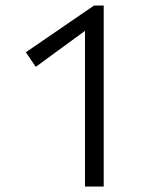

<svg xmlns="http://www.w3.org/2000/svg" viewBox="-20 -678 557 698"><path d="M289 0V-600L340 -603L110 -435L74 -488L322 -658H357V0Z"/></svg>

Font: Ysabeau Office
Style: Regular
Weight: 400
Designer: Christian Thalmann (Catharsis Fonts)
Version: Version 2.001;gftools[0.9.30]; featfreeze: tnum,lnum,ss02